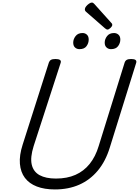

<svg xmlns="http://www.w3.org/2000/svg" viewBox="-20 -1461 1085 1500"><path d="M409 19Q327 19 267.5 -4Q208 -27 174.5 -71.5Q141 -116 135.5 -181.5Q130 -247 157 -331L362 -973Q367 -987 378.5 -993.5Q390 -1000 414 -1000Q437 -1000 448 -993Q459 -986 454 -970L243 -320Q215 -231 228 -175Q241 -119 289.5 -92.5Q338 -66 417 -66Q504 -66 569.5 -95Q635 -124 680.5 -180.5Q726 -237 751 -320L954 -973Q959 -987 970.5 -993.5Q982 -1000 1005 -1000Q1053 -1000 1044 -970L838 -309Q805 -201 744 -128Q683 -55 599 -18Q515 19 409 19ZM601 -1077Q580 -1077 566 -1090Q552 -1103 552 -1128Q552 -1155 570.5 -1179Q589 -1203 625 -1203Q645 -1203 659 -1190Q673 -1177 673 -1152Q673 -1124 656 -1100.5Q639 -1077 601 -1077ZM847 -1077Q827 -1077 812.5 -1090Q798 -1103 798 -1128Q798 -1155 816.5 -1179Q835 -1203 871 -1203Q891 -1203 905.5 -1190Q920 -1177 920 -1152Q920 -1124 902.5 -1100.5Q885 -1077 847 -1077ZM819 -1230Q815 -1230 810 -1233Q805 -1236 800 -1240L658 -1364Q648 -1372 645.5 -1377Q643 -1382 643 -1389Q643 -1399 652.5 -1411Q662 -1423 675 -1432Q688 -1441 697 -1441Q704 -1441 708 -1438Q712 -1435 717 -1430L848 -1284Q855 -1277 856 -1273.5Q857 -1270 857 -1266Q857 -1256 843.5 -1243Q830 -1230 819 -1230Z"/></svg>

Font: Playwrite SK
Style: Regular
Weight: 400
Designer: Veronika Burian, José Scaglione
Foundry: TypeTogether
Version: Version 1.002